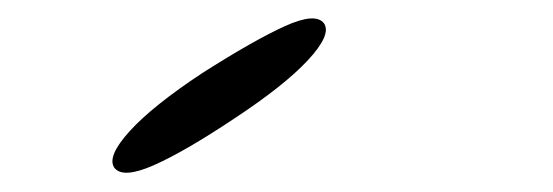

<svg xmlns="http://www.w3.org/2000/svg" viewBox="-20 -780 590 205"><path d="M196 -702Q251 -737 284 -752Q317 -767 326 -755Q334 -743 309 -716Q284 -689 231 -654Q177 -618 144 -603.5Q111 -589 102 -601Q94 -613 118.5 -640Q143 -667 196 -702Z"/></svg>

Font: Syne Mono
Style: Regular
Weight: 400
Monospace: yes
Designer: Lucas Descroix
Foundry: Bonjour Monde
Version: Version 2.000; ttfautohint (v1.8.3)